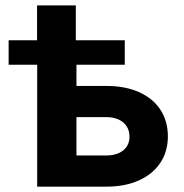

<svg xmlns="http://www.w3.org/2000/svg" viewBox="-20 -696 686 716"><path d="M12.2 -545.9H445.3V-454.6H12.2ZM606 -187.5Q606 -131.8 578.4 -89.6Q550.8 -47.4 499 -23.7Q447.3 0 376.5 0H118.7V-545.9H265.1V-116.2H376.5Q402.8 -116.2 422.4 -124.8Q441.9 -133.3 452.4 -149.2Q462.9 -165 462.9 -186Q462.9 -208.5 452.4 -224.9Q441.9 -241.2 422.4 -250.2Q402.8 -259.3 376.5 -259.3H213.9V-375.5H376.5Q447.3 -375.5 499.3 -352.1Q551.3 -328.6 578.6 -286.1Q606 -243.7 606 -187.5ZM118.2 -675.8H262.7V-545.9H118.2Z"/></svg>

Font: Inter RS Variable
Style: Regular
Weight: 400
Designer: Rasmus Andersson (customised by Maria Ramos and Noel Pretorius)
Foundry: rsms
Version: Version 3.001;Glyphs 3.2.3 (3260)